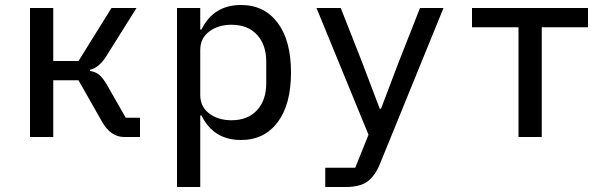

<svg xmlns="http://www.w3.org/2000/svg" viewBox="-20 -548 2440 768"><path d="M100 0V-516H193V-304H294L426 -516H526L405 -323Q376 -277 340 -269V-264Q362 -261 376.5 -249Q391 -237 407 -210L483 -77H540V0H477Q422 0 387 -63L294 -227H193V0Z M688 200V-516H781V-430H786Q834 -528 944 -528Q1037 -528 1090.5 -457Q1144 -386 1144 -258Q1144 -130 1090.5 -59Q1037 12 944 12Q834 12 786 -86H781V200ZM906 -67Q971 -67 1008 -107Q1045 -147 1045 -215V-301Q1045 -369 1008 -409Q971 -449 906 -449Q853 -449 817 -422Q781 -395 781 -348V-168Q781 -121 817 -94Q853 -67 906 -67Z M1575 -300 1660 -516H1754L1500 107Q1480 156 1450 178Q1420 200 1362 200H1281V123H1401L1454 -9L1246 -516H1343L1428 -300L1499 -113H1504Z M2054 0V-439H1868V-516H2332V-439H2147V0Z"/></svg>

Font: IBM Plex Mono Text
Style: Regular
Weight: 450
Designer: Mike Abbink, Paul van der Laan, Pieter van Rosmalen
Foundry: Bold Monday
Version: Version 2.000